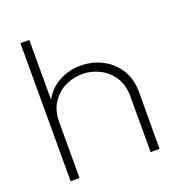

<svg xmlns="http://www.w3.org/2000/svg" viewBox="-131 -842 896 954"><g transform="rotate(-20 316.5 -365.0)"><path d="M81 0V-730H128V-414Q158 -468 210 -495.5Q262 -523 322 -523Q384 -523 436 -496.5Q488 -470 520 -420Q552 -370 552 -298L551 0H504V-295Q504 -355 477 -396.5Q450 -438 406.5 -459.5Q363 -481 316 -481Q268 -481 225.5 -460Q183 -439 155.5 -397.5Q128 -356 128 -295V0Z"/></g></svg>

Font: MuseoModerno ExtraLight
Style: Regular
Weight: 200
Designer: Pablo Cosgaya, Héctor Gatti, Marcela Romero, and the Authors of The MuseoModerno Project.
Foundry: Omnibus-Type Team
Version: Version 1.001